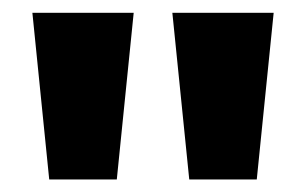

<svg xmlns="http://www.w3.org/2000/svg" viewBox="-20 -645 478 300"><path d="M56.9 -364.6 30.6 -625H188.9L162.5 -364.6ZM275.7 -364.6 249.3 -625H407.6L381.2 -364.6Z"/></svg>

Font: Afacad Flux ExtraBold
Style: Regular
Weight: 800
Designer: Kristian Moeller
Foundry: Dicotype
Version: Version 1.100